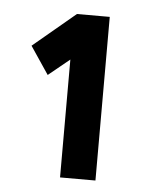

<svg xmlns="http://www.w3.org/2000/svg" viewBox="-38 -872 330 443"><g transform="rotate(5 127.5 -650.5)"><path d="M199 -461H117V-734L68 -694L25 -758L123 -840H199Z"/></g></svg>

Font: Kreadon
Style: Bold
Weight: 700
Designer: Reiya WATANABE
Foundry: StudioGnu
Version: Version 1.003; ttfautohint (v1.8.4.7-5d5b);gftools[0.9.32]